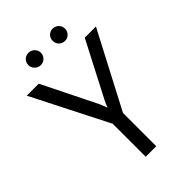

<svg xmlns="http://www.w3.org/2000/svg" viewBox="-251 -958 1056 1056"><g transform="rotate(-45 276.5 -430.0)"><path d="M546.9 -700.2 315.9 -258.8V0H233.9V-256.8L8.8 -700.2H102.1L258.8 -383.8Q261.7 -377.9 275.9 -340.8H277.3Q282.2 -357.4 295.9 -383.8L460 -700.2ZM370.6 -764.2Q351.1 -764.2 336.9 -777.8Q322.8 -791.5 322.8 -812.5Q322.8 -833 336.4 -846.7Q350.1 -860.4 369.6 -860.4Q390.1 -860.4 404.3 -846.4Q418.5 -832.5 418.5 -812.5Q418.5 -792.5 404.8 -778.3Q391.1 -764.2 370.6 -764.2ZM183.1 -764.2Q162.6 -764.2 148.2 -778.6Q133.8 -793 133.8 -812.5Q133.8 -833 147.7 -846.7Q161.6 -860.4 181.6 -860.4Q201.7 -860.4 216.3 -846.4Q231 -832.5 231 -812.5Q231 -792.5 216.8 -778.3Q202.6 -764.2 183.1 -764.2Z"/></g></svg>

Font: Segoe UI Historic
Style: Regular
Weight: 400
Foundry: Microsoft Corporation
Version: Version 1.03